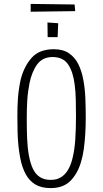

<svg xmlns="http://www.w3.org/2000/svg" viewBox="-20 -960 528 983"><path d="M239 3Q192 3 161 -15.5Q130 -34 111.5 -68.5Q93 -103 84 -149Q78 -179 74.5 -212.5Q71 -246 70 -283Q69 -320 69 -359Q69 -385 69.5 -410Q70 -435 72 -459.5Q74 -484 77.5 -507.5Q81 -531 86 -553Q103 -620 142 -664Q181 -708 256 -708Q303 -708 333.5 -687Q364 -666 381.5 -630.5Q399 -595 407 -549Q415 -506 417 -456.5Q419 -407 419 -358Q419 -315 416.5 -274Q414 -233 409 -196.5Q404 -160 394 -128Q376 -69 339.5 -33Q303 3 239 3ZM240 -39Q271 -39 293 -53Q315 -67 329.5 -92.5Q344 -118 352 -153Q362 -194 365.5 -247.5Q369 -301 369 -363Q369 -409 368 -451Q367 -493 362 -529Q354 -593 328.5 -630.5Q303 -668 249 -668Q198 -668 170.5 -630.5Q143 -593 131 -534Q127 -514 124 -491.5Q121 -469 119.5 -445Q118 -421 117.5 -397Q117 -373 117 -348Q117 -295 119 -248.5Q121 -202 128 -164Q135 -125 148 -97Q161 -69 183.5 -54Q206 -39 240 -39ZM137 -900V-940L362 -937L365 -903ZM224 -770 223 -845 278 -841 275 -770Z"/></svg>

Font: Truculenta ExtraLight
Style: Regular
Weight: 250
Version: Version 1.002